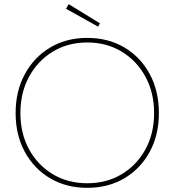

<svg xmlns="http://www.w3.org/2000/svg" viewBox="-20 -892 838 922"><path d="M399 10Q298 10 220.5 -36Q143 -82 99 -163Q55 -244 55 -349Q55 -454 99 -535.5Q143 -617 220.5 -663.5Q298 -710 399 -710Q500 -710 577.5 -664Q655 -618 699 -536.5Q743 -455 743 -349Q743 -244 699 -163Q655 -82 577.5 -36Q500 10 399 10ZM399 -12Q492 -12 564.5 -55.5Q637 -99 678.5 -175Q720 -251 720 -349Q720 -447 678.5 -523.5Q637 -600 564.5 -644Q492 -688 399 -688Q306 -688 233.5 -644Q161 -600 119.5 -523.5Q78 -447 78 -349Q78 -251 119.5 -175Q161 -99 233.5 -55.5Q306 -12 399 -12ZM451 -764 297 -850 310 -872 460 -780Z"/></svg>

Font: Lexend Thin
Style: Regular
Weight: 100
Designer: Bonnie Shaver-Troup, Thomas Jockin
Foundry: Lexend
Version: Version 1.007; ttfautohint (v1.8.3)